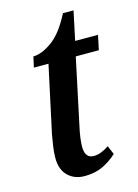

<svg xmlns="http://www.w3.org/2000/svg" viewBox="-105 -718 568 788"><g transform="rotate(-15 179.0 -324.5)"><path d="M156 10Q113 10 85.5 -16.5Q58 -43 58 -93Q58 -115 62 -142.5Q66 -170 70 -191L131 -474H69L79 -519Q114 -519 158.5 -550.5Q203 -582 242 -659H287L261 -536H358L345 -474H247L188 -196Q182 -170 179 -147.5Q176 -125 176 -109Q176 -60 213 -60Q230 -60 247 -67Q264 -74 278 -84L294 -47Q267 -22 234 -6Q201 10 156 10Z"/></g></svg>

Font: Noto Serif ExtraCondensed SemiBold
Style: Italic
Weight: 600
Width: 2
Italic angle: -12°
Designer: Monotype Design Team
Foundry: Monotype Imaging Inc.
Version: Version 2.013